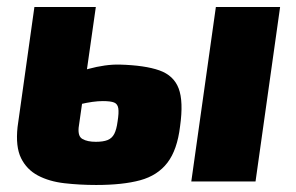

<svg xmlns="http://www.w3.org/2000/svg" viewBox="-20 -517 843 547"><path d="M253 -497 204 -153Q203 -141 205.5 -133Q208 -125 215 -121Q222 -117 231.5 -115Q241 -113 253 -113Q274 -113 286.5 -118Q299 -123 305.5 -135.5Q312 -148 315 -171Q319 -196 317 -208.5Q315 -221 305 -225Q295 -229 273 -229Q246 -229 208 -220Q170 -211 114 -172L129 -274Q181 -307 231 -320.5Q281 -334 321 -333Q393 -331 434 -316.5Q475 -302 489 -265Q503 -228 493 -157Q485 -90 457 -53.5Q429 -17 379.5 -3.5Q330 10 254 10Q207 10 163.5 5Q120 0 88 -17Q56 -34 40 -66.5Q24 -99 30 -155L78 -497ZM778 -497 708 0H525L595 -497Z"/></svg>

Font: Exo 2 ExtraBold
Style: Italic
Weight: 800
Italic angle: -8°
Designer: Natanael Gama
Foundry: Natanael Gama
Version: Version 2.010